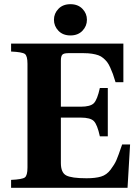

<svg xmlns="http://www.w3.org/2000/svg" viewBox="-20 -901 669 921"><path d="M33.2 0V-38.1Q86.4 -40.5 99.1 -49.8Q111.8 -59.1 111.8 -97.2V-595.2Q111.8 -633.3 99.1 -642.3Q86.4 -651.4 33.2 -653.8V-691.9H571.8V-506.8H534.2Q526.9 -531.2 521.5 -546.1Q516.1 -561 508.5 -577.6Q501 -594.2 493.7 -603.5Q486.3 -612.8 475.6 -622.1Q464.8 -631.3 451.7 -636Q438.5 -640.6 421.1 -643.3Q403.8 -646 381.8 -646H307.1Q286.1 -646 279.1 -638.7Q272 -631.3 272 -609.9V-389.2H367.2Q413.6 -389.2 430.2 -406Q446.8 -422.9 459 -479H497.1V-247.1H459Q446.8 -303.2 430.2 -320.1Q413.6 -336.9 367.2 -336.9H272V-119.1Q272 -73.2 297.4 -59.6Q322.8 -45.9 395 -45.9Q437.5 -45.9 464.6 -54Q491.7 -62 510.7 -87.4Q529.8 -112.8 538.3 -132.6Q546.9 -152.3 564 -202.6Q564.5 -203.6 564.7 -204.3Q564.9 -205.1 565.2 -206.1Q565.4 -207 565.9 -208H604L591.8 0ZM260.3 -753.4Q238.8 -775.9 238.8 -806.2Q238.8 -836.4 260.3 -858.6Q281.7 -880.9 317.9 -880.9Q354 -880.9 375.5 -858.6Q397 -836.4 397 -806.2Q397 -775.9 375.5 -753.4Q354 -731 317.9 -731Q281.7 -731 260.3 -753.4Z"/></svg>

Font: Linguistics Pro
Style: Bold
Weight: 700
Designer: Stefan Peev, Context Ltd
Foundry: Stefan Peev, Context Ltd
Version: Version 001.000